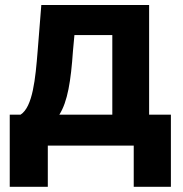

<svg xmlns="http://www.w3.org/2000/svg" viewBox="-20 -565 710 745"><path d="M17.8 159.8H165.5V0H498.9V159.8H643.1V-120H558.6V-545.5H140.3L126.1 -367.2C117.5 -259.9 107.2 -150.2 59.7 -120H17.8ZM210.2 -120C242.5 -170.8 255 -250.7 263.1 -367.2L268.8 -429H415.8V-120Z"/></svg>

Font: Margiela Sans
Style: Bold
Weight: 700
Designer: Stefan Endress, Andreas Faust
Version: Version 1.100;FEAKit 1.0